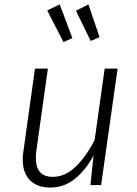

<svg xmlns="http://www.w3.org/2000/svg" viewBox="-20 -831 617 862"><path d="M82 -115Q82 -132 85 -151L137 -523H195L143 -153Q141 -141 141 -121Q141 -37 217 -37Q272 -37 319.5 -82.5Q367 -128 405 -203L450 -523H508L434 0H386L400 -133Q364 -66 315.5 -27.5Q267 11 206 11Q147 11 114.5 -22Q82 -55 82 -115ZM305 -660 265 -642 192 -784 248 -811ZM427 -664 387 -647 321 -783 377 -811Z"/></svg>

Font: Fira Sans Light
Style: Italic
Weight: 300
Italic angle: -8°
Designer: bBox Type GmbH & Carrois Corporate GbR & Edenspiekermann AG
Foundry: bBox Type GmbH & Carrois Corporate GbR & Edenspiekermann AG
Version: Version 4.301